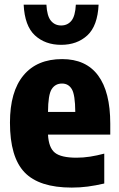

<svg xmlns="http://www.w3.org/2000/svg" viewBox="-20 -818 526 848"><path d="M297 10.5Q153 10.5 88.5 -56.8Q24 -124 24 -276.5Q24 -413.5 83.8 -485.2Q143.5 -557 254.5 -557Q359.5 -557 413.2 -484.8Q467 -412.5 467 -271.5V-223.5H192Q195 -165.5 222.5 -143.5Q250 -121.5 318 -121.5Q347.5 -121.5 378 -126.2Q408.5 -131 440.5 -139.5V-7.5Q401.5 1.5 367.5 6Q333.5 10.5 297 10.5ZM254 -449Q224 -449 208.2 -424.2Q192.5 -399.5 192 -323.5H312.5Q312 -399.5 297.2 -424.2Q282.5 -449 254 -449ZM250 -620Q179.5 -620 134.2 -661.8Q89 -703.5 84.5 -797.5H185Q187.5 -747.5 204.8 -726.5Q222 -705.5 250 -705.5Q278.5 -705.5 295.5 -726.5Q312.5 -747.5 315 -797.5H415.5Q411 -703.5 365.8 -661.8Q320.5 -620 250 -620Z"/></svg>

Font: Encode Sans Condensed ExtraBold
Style: Regular
Weight: 800
Width: 3
Designer: Multiple Designers
Foundry: Impallari Type
Version: Version 3.000; ttfautohint (v1.8.3) -l 8 -r 50 -G 200 -x 14 